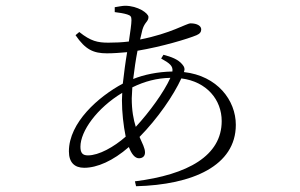

<svg xmlns="http://www.w3.org/2000/svg" viewBox="-20 -588 1040 666"><path d="M242 -466C276 -416 304 -403 351 -403C374 -403 398 -405 421 -407C415 -372 410 -333 406 -298C322 -253 219 -163 219 -63C219 -24 239 -6 272 -6C317 -6 372 -30 427 -78C436 -54 448 -39 462 -39C472 -39 483 -44 483 -59C483 -74 474 -90 464 -113C527 -177 582 -257 609 -316C697 -305 749 -242 749 -168C749 -48 632 18 448 41L452 58C648 53 798 -13 798 -155C798 -240 734 -325 618 -338C622 -348 620 -356 612 -365C598 -382 574 -391 547 -398L539 -385C568 -369 581 -359 578 -340C527 -339 479 -329 442 -314C446 -347 451 -382 457 -412C541 -426 631 -453 662 -466C674 -471 678 -478 678 -486C678 -498 664 -507 641 -507C627 -507 573 -472 466 -451L474 -485C482 -512 495 -513 495 -529C495 -542 458 -568 414 -568C405 -568 391 -565 378 -563V-546C394 -544 408 -542 421 -538C433 -534 436 -531 436 -518C436 -505 432 -478 427 -444C403 -441 380 -440 356 -440C319 -440 295 -445 255 -477ZM571 -318C549 -269 499 -200 451 -148C443 -173 437 -205 437 -247L439 -285C482 -306 524 -317 571 -318ZM416 -114C375 -78 323 -49 285 -49C266 -49 259 -58 259 -79C259 -133 316 -213 404 -266L403 -240C403 -199 408 -153 416 -114Z"/></svg>

Font: Noto Serif CJK SC ExtraLight
Style: Regular
Weight: 200
Designer: Ryoko NISHIZUKA 西塚涼子 (kana & ideographs); Frank Grießhammer (Latin, Greek & Cyrillic); Wenlong ZHANG 张文龙 (bopomofo); San
Foundry: Adobe
Version: Version 2.001;hotconv 1.1.0;makeotfexe 2.6.0